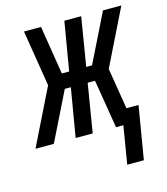

<svg xmlns="http://www.w3.org/2000/svg" viewBox="-137 -602 748 859"><g transform="rotate(-15 236.5 -172.5)"><path d="M346 175 375 0H341L304 -225H270L233 0H154L192 -225H164L53 0H-32L96 -260L54 -520H133L169 -295H203L241 -520H319L282 -295H309L420 -520H505L377 -260L408 -70H464L423 175Z"/></g></svg>

Font: Iosevka SS04
Style: Italic
Weight: 400
Italic angle: -9°
Monospace: yes
Designer: Belleve Invis
Foundry: Belleve Invis
Version: Version 19.0.0; ttfautohint (v1.8.4)